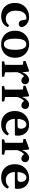

<svg xmlns="http://www.w3.org/2000/svg" viewBox="1332 -1826 507 3210"><g transform="rotate(90 1585.0 -221.5)"><path d="M252 12Q189 12 139 -14.5Q89 -41 59.5 -92.5Q30 -144 30 -219Q30 -294 62.5 -346.5Q95 -399 148.5 -427Q202 -455 266 -455Q312 -455 348.5 -437.5Q385 -420 408 -390.5Q431 -361 435 -325Q422 -282 379 -282Q354 -282 337 -299Q320 -316 316 -355L302 -425L362 -389Q319 -410 277 -410Q247 -410 220 -391.5Q193 -373 176 -334Q159 -295 159 -233Q159 -152 196 -108.5Q233 -65 294 -65Q329 -65 357.5 -80.5Q386 -96 405 -122L434 -99Q410 -43 363.5 -15.5Q317 12 252 12Z M720 12Q655 12 603.5 -16Q552 -44 523 -96.5Q494 -149 494 -221Q494 -294 525 -346Q556 -398 607.5 -426.5Q659 -455 720 -455Q781 -455 832.5 -427Q884 -399 915 -347Q946 -295 946 -221Q946 -148 917 -96Q888 -44 837 -16Q786 12 720 12ZM720 -33Q765 -33 789 -78.5Q813 -124 813 -219Q813 -316 789 -362.5Q765 -409 720 -409Q674 -409 650.5 -362.5Q627 -316 627 -219Q627 -124 650.5 -78.5Q674 -33 720 -33Z M1007 0V-39L1099 -57H1172L1263 -39V0ZM1062 0Q1063 -21 1063.5 -55.5Q1064 -90 1064.5 -127.5Q1065 -165 1065 -193V-243Q1065 -281 1064.5 -302.5Q1064 -324 1062 -352L1000 -360V-396L1163 -455L1179 -446L1188 -332V-193Q1188 -165 1188.5 -127.5Q1189 -90 1189.5 -55.5Q1190 -21 1191 0ZM1186 -253 1161 -316H1182Q1200 -384 1238.5 -419.5Q1277 -455 1314 -455Q1341 -455 1362 -441Q1383 -427 1390 -399Q1389 -364 1372.5 -345Q1356 -326 1328 -326Q1292 -326 1262 -362L1236 -392L1276 -387Q1245 -368 1221.5 -333Q1198 -298 1186 -253Z M1421 0V-39L1513 -57H1586L1677 -39V0ZM1476 0Q1477 -21 1477.5 -55.5Q1478 -90 1478.5 -127.5Q1479 -165 1479 -193V-243Q1479 -281 1478.5 -302.5Q1478 -324 1476 -352L1414 -360V-396L1577 -455L1593 -446L1602 -332V-193Q1602 -165 1602.5 -127.5Q1603 -90 1603.5 -55.5Q1604 -21 1605 0ZM1600 -253 1575 -316H1596Q1614 -384 1652.5 -419.5Q1691 -455 1728 -455Q1755 -455 1776 -441Q1797 -427 1804 -399Q1803 -364 1786.5 -345Q1770 -326 1742 -326Q1706 -326 1676 -362L1650 -392L1690 -387Q1659 -368 1635.5 -333Q1612 -298 1600 -253Z M2059 12Q1994 12 1943.5 -15.5Q1893 -43 1865 -94.5Q1837 -146 1837 -218Q1837 -293 1869.5 -346Q1902 -399 1954.5 -427Q2007 -455 2065 -455Q2150 -455 2199.5 -402.5Q2249 -350 2249 -266Q2249 -237 2243 -217H1890V-262H2077Q2110 -262 2121 -275.5Q2132 -289 2132 -316Q2132 -360 2110.5 -385Q2089 -410 2058 -410Q2036 -410 2015 -393Q1994 -376 1980.5 -337.5Q1967 -299 1967 -232Q1967 -147 2005 -106Q2043 -65 2100 -65Q2139 -65 2167 -80Q2195 -95 2217 -119L2245 -93Q2191 12 2059 12Z M2310 0V-39L2402 -57H2475L2566 -39V0ZM2365 0Q2366 -21 2366.5 -55.5Q2367 -90 2367.5 -127.5Q2368 -165 2368 -193V-243Q2368 -281 2367.5 -302.5Q2367 -324 2365 -352L2303 -360V-396L2466 -455L2482 -446L2491 -332V-193Q2491 -165 2491.5 -127.5Q2492 -90 2492.5 -55.5Q2493 -21 2494 0ZM2489 -253 2464 -316H2485Q2503 -384 2541.5 -419.5Q2580 -455 2617 -455Q2644 -455 2665 -441Q2686 -427 2693 -399Q2692 -364 2675.5 -345Q2659 -326 2631 -326Q2595 -326 2565 -362L2539 -392L2579 -387Q2548 -368 2524.5 -333Q2501 -298 2489 -253Z M2948 12Q2883 12 2832.5 -15.5Q2782 -43 2754 -94.5Q2726 -146 2726 -218Q2726 -293 2758.5 -346Q2791 -399 2843.5 -427Q2896 -455 2954 -455Q3039 -455 3088.5 -402.5Q3138 -350 3138 -266Q3138 -237 3132 -217H2779V-262H2966Q2999 -262 3010 -275.5Q3021 -289 3021 -316Q3021 -360 2999.5 -385Q2978 -410 2947 -410Q2925 -410 2904 -393Q2883 -376 2869.5 -337.5Q2856 -299 2856 -232Q2856 -147 2894 -106Q2932 -65 2989 -65Q3028 -65 3056 -80Q3084 -95 3106 -119L3134 -93Q3080 12 2948 12Z"/></g></svg>

Font: Lisu Bosa Black
Style: Regular
Weight: 900
Designer: David Morse, Annie Olsen, Victor Gaultney, Frank Grießhammer (Latin)
Foundry: SIL International
Version: Version 2.000